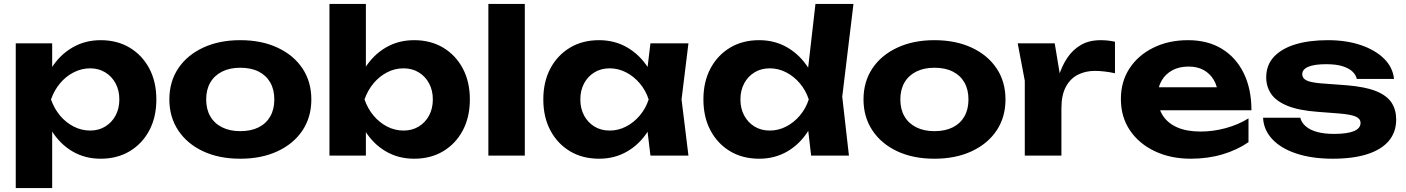

<svg xmlns="http://www.w3.org/2000/svg" viewBox="-20 -790 7142 975"><path d="M60 -570H245V-398L238 -374V-226L245 -182V165H60ZM184 -285Q199 -377 241 -444Q283 -511 347.5 -548.5Q412 -586 491 -586Q575 -586 638.5 -548Q702 -510 738 -442.5Q774 -375 774 -285Q774 -195 738 -127.5Q702 -60 638.5 -22Q575 16 491 16Q411 16 347.5 -21.5Q284 -59 242 -126.5Q200 -194 184 -285ZM586 -285Q586 -331 567 -366.5Q548 -402 514.5 -422.5Q481 -443 438 -443Q394 -443 354 -422.5Q314 -402 284.5 -366.5Q255 -331 239 -285Q255 -239 284.5 -203.5Q314 -168 354 -147.5Q394 -127 438 -127Q481 -127 514.5 -147.5Q548 -168 567 -203.5Q586 -239 586 -285Z M1200 16Q1092 16 1011 -22Q930 -60 885 -128Q840 -196 840 -285Q840 -375 885 -442.5Q930 -510 1011.5 -548Q1093 -586 1200 -586Q1308 -586 1389.5 -548Q1471 -510 1516 -442.5Q1561 -375 1561 -285Q1561 -195 1516 -127.5Q1471 -60 1389.5 -22Q1308 16 1200 16ZM1200 -124Q1255 -124 1293.5 -143.5Q1332 -163 1352.5 -199Q1373 -235 1373 -285Q1373 -335 1352.5 -371Q1332 -407 1293.5 -426.5Q1255 -446 1200 -446Q1147 -446 1108 -426.5Q1069 -407 1048 -371Q1027 -335 1027 -285Q1027 -235 1048 -199Q1069 -163 1108 -143.5Q1147 -124 1200 -124Z M1653 -770H1838V-397L1813 -348V-214L1838 -166V0H1653ZM1776 -285Q1791 -377 1833 -444Q1875 -511 1939 -548.5Q2003 -586 2083 -586Q2167 -586 2230.5 -548Q2294 -510 2330 -442.5Q2366 -375 2366 -285Q2366 -195 2330 -127.5Q2294 -60 2230.5 -22Q2167 16 2083 16Q2003 16 1939 -21.5Q1875 -59 1833 -126.5Q1791 -194 1776 -285ZM2178 -285Q2178 -331 2159 -366.5Q2140 -402 2106.5 -422.5Q2073 -443 2029 -443Q1985 -443 1945.5 -422.5Q1906 -402 1876.5 -366.5Q1847 -331 1831 -285Q1847 -239 1876.5 -203.5Q1906 -168 1945.5 -147.5Q1985 -127 2029 -127Q2073 -127 2106.5 -147.5Q2140 -168 2159 -203.5Q2178 -239 2178 -285Z M2460 -770H2645V0H2460Z M3283 0 3258 -207 3285 -285 3258 -362 3283 -570H3476L3441 -285L3476 0ZM3329 -285Q3314 -194 3272 -126.5Q3230 -59 3166 -21.5Q3102 16 3022 16Q2938 16 2874.5 -22Q2811 -60 2775 -127.5Q2739 -195 2739 -285Q2739 -375 2775 -442.5Q2811 -510 2874.5 -548Q2938 -586 3022 -586Q3102 -586 3166 -548.5Q3230 -511 3272.5 -444Q3315 -377 3329 -285ZM2927 -285Q2927 -239 2946 -203.5Q2965 -168 2998.5 -147.5Q3032 -127 3076 -127Q3120 -127 3159.5 -147.5Q3199 -168 3229 -203.5Q3259 -239 3274 -285Q3259 -331 3229 -366.5Q3199 -402 3159.5 -422.5Q3120 -443 3076 -443Q3032 -443 2998.5 -422.5Q2965 -402 2946 -366.5Q2927 -331 2927 -285Z M4099 0 4074 -215 4108 -283 4075 -369 4121 -770H4314L4257 -299L4291 0ZM4142 -285Q4127 -194 4085 -126.5Q4043 -59 3979 -21.5Q3915 16 3835 16Q3751 16 3687.5 -22Q3624 -60 3588 -127.5Q3552 -195 3552 -285Q3552 -375 3588 -442.5Q3624 -510 3687.5 -548Q3751 -586 3835 -586Q3915 -586 3979 -548.5Q4043 -511 4085.5 -444Q4128 -377 4142 -285ZM3740 -285Q3740 -239 3759 -203.5Q3778 -168 3811.5 -147.5Q3845 -127 3889 -127Q3933 -127 3972.5 -147.5Q4012 -168 4042 -203.5Q4072 -239 4087 -285Q4072 -331 4042 -366.5Q4012 -402 3972.5 -422.5Q3933 -443 3889 -443Q3845 -443 3811.5 -422.5Q3778 -402 3759 -366.5Q3740 -331 3740 -285Z M4725 16Q4617 16 4536 -22Q4455 -60 4410 -128Q4365 -196 4365 -285Q4365 -375 4410 -442.5Q4455 -510 4536.5 -548Q4618 -586 4725 -586Q4833 -586 4914.5 -548Q4996 -510 5041 -442.5Q5086 -375 5086 -285Q5086 -195 5041 -127.5Q4996 -60 4914.5 -22Q4833 16 4725 16ZM4725 -124Q4780 -124 4818.5 -143.5Q4857 -163 4877.5 -199Q4898 -235 4898 -285Q4898 -335 4877.5 -371Q4857 -407 4818.5 -426.5Q4780 -446 4725 -446Q4672 -446 4633 -426.5Q4594 -407 4573 -371Q4552 -335 4552 -285Q4552 -235 4573 -199Q4594 -163 4633 -143.5Q4672 -124 4725 -124Z M5148 -570H5336L5370 -365V0H5184V-380ZM5642 -578V-418Q5615 -424 5588.5 -427Q5562 -430 5540 -430Q5492 -430 5453.5 -410.5Q5415 -391 5392.5 -349Q5370 -307 5370 -240L5333 -286Q5340 -347 5356 -401Q5372 -455 5400 -496.5Q5428 -538 5469.5 -562Q5511 -586 5570 -586Q5587 -586 5606 -584Q5625 -582 5642 -578Z M6027 16Q5925 16 5844.5 -22Q5764 -60 5718 -128Q5672 -196 5672 -287Q5672 -376 5716 -443Q5760 -510 5837.5 -548Q5915 -586 6013 -586Q6113 -586 6185 -542Q6257 -498 6296 -418Q6335 -338 6335 -230H5821V-347H6233L6166 -305Q6163 -352 6143.5 -384.5Q6124 -417 6092 -434.5Q6060 -452 6016 -452Q5968 -452 5933 -433Q5898 -414 5878.5 -380Q5859 -346 5859 -301Q5859 -244 5884.5 -204Q5910 -164 5958.5 -143Q6007 -122 6077 -122Q6141 -122 6205 -139.5Q6269 -157 6320 -189V-68Q6262 -28 6187.5 -6Q6113 16 6027 16Z M7070 -183Q7070 -119 7032.5 -74.5Q6995 -30 6923 -7Q6851 16 6748 16Q6643 16 6564 -10Q6485 -36 6441 -83Q6397 -130 6394 -192H6583Q6589 -167 6611.5 -148Q6634 -129 6670 -119.5Q6706 -110 6755 -110Q6821 -110 6855 -124Q6889 -138 6889 -166Q6889 -187 6864.5 -198Q6840 -209 6777 -214L6673 -222Q6575 -229 6517 -253Q6459 -277 6434.5 -314Q6410 -351 6410 -397Q6410 -460 6449.5 -502Q6489 -544 6559 -565Q6629 -586 6723 -586Q6817 -586 6890.5 -561Q6964 -536 7008.5 -492Q7053 -448 7059 -389H6870Q6866 -409 6848.5 -426Q6831 -443 6798.5 -453.5Q6766 -464 6714 -464Q6655 -464 6624 -451Q6593 -438 6593 -413Q6593 -394 6612 -383Q6631 -372 6684 -367L6819 -357Q6915 -349 6969.5 -326.5Q7024 -304 7047 -268Q7070 -232 7070 -183Z"/></svg>

Font: Unbounded SemiBold
Style: Regular
Weight: 600
Designer: Luke Prowse, Jean-Baptiste Morizot, Fátima Lázaro, Florian Runge
Foundry: NaN
Version: Version 1.700